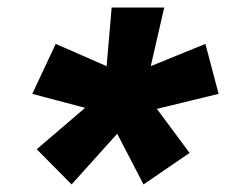

<svg xmlns="http://www.w3.org/2000/svg" viewBox="-20 -594 626 503"><path d="M167.5 -110.8 76.2 -203.1 270 -368.7 338.9 -301.3ZM274.9 -292.5 64.5 -348.1 126 -479 326.7 -391.1ZM356 -110.8 255.9 -303.7 352.1 -361.3 476.6 -193.4ZM252.4 -339.8 272.5 -574.2H410.2L356.4 -339.8ZM308.1 -288.6 292.5 -387.2 518.1 -479 552.7 -348.1Z"/></svg>

Font: Cascadia Mono NF
Style: Italic
Weight: 400
Italic angle: -10°
Monospace: yes
Designer: Aaron Bell
Foundry: Saja Typeworks
Version: Version 2404.023